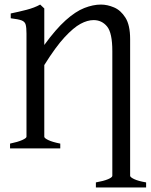

<svg xmlns="http://www.w3.org/2000/svg" viewBox="-20 -650 660 841"><path d="M400 171V149Q434 143 453 135Q472 127 472 120V-426Q472 -506 449 -534Q426 -562 390 -562Q363 -562 332.5 -545.5Q302 -529 263 -487Q224 -445 174 -365V-51Q174 -45 191.5 -36.5Q209 -28 244 -21V0H24V-21Q58 -28 77 -36.5Q96 -45 96 -51V-503Q96 -529 92.5 -542Q89 -555 75 -560.5Q61 -566 27 -570V-591Q61 -598 96 -607Q131 -616 156 -630L174 -613V-453Q224 -522 267.5 -561Q311 -600 349.5 -615Q388 -630 422 -630Q450 -630 479.5 -617.5Q509 -605 529.5 -572.5Q550 -540 550 -479V120Q550 126 567.5 134.5Q585 143 620 149V171Z"/></svg>

Font: ChillKai
Style: Regular
Weight: 400
Designer: ChillType
Foundry: 寒蝉字型
Version: Version 2.000